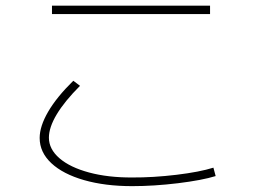

<svg xmlns="http://www.w3.org/2000/svg" viewBox="-20 -675 904 669"><path d="M118.2 -194.3Q118.2 -234.9 147.7 -285.6Q177.2 -336.4 235.4 -393.6L258.8 -376Q205.1 -322.3 177.7 -276.6Q150.4 -231 150.4 -195.3Q150.4 -155.3 187.3 -123.5Q224.1 -91.8 290.3 -74Q356.4 -56.2 440.4 -56.6Q513.2 -56.2 594.5 -65.9Q675.8 -75.7 723.6 -90.8L731.4 -61.5Q684.1 -46.9 600.3 -36.6Q516.6 -26.4 440.4 -26.4Q346.2 -26.4 272.9 -47.4Q199.7 -68.4 158.9 -106.4Q118.2 -144.5 118.2 -194.3ZM161.1 -655.3H711.9V-626H161.1Z"/></svg>

Font: Pretendard GOV Thin
Style: Regular
Weight: 100
Designer: Base glyphs from Inter by Rasmus Andersson; Hangeul glyphs from Noto Sans CJK(Source Han Sans) by Jang Soo-young and Kan
Foundry: Kil Hyung-jin
Version: Version 1.309